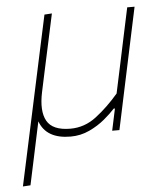

<svg xmlns="http://www.w3.org/2000/svg" viewBox="-51 -541 670 780"><g transform="rotate(-5 284.5 -151.0)"><path d="M11 194Q23 138 34.5 85Q46 32 59 -29L111 -271Q124 -332 135.5 -385Q147 -438 159 -494L189.5 -496Q177.5 -440 165.8 -385.8Q154 -331.5 141 -271L122 -182Q105.5 -105 128.5 -64Q151.5 -23 224 -23Q282 -23 330 -59.8Q378 -96.5 423 -149L449 -270.5Q462 -331.5 473.2 -384.8Q484.5 -438 496.5 -494H526.5Q514.5 -438 503.2 -384.5Q492 -331 479 -270.5L451 -139Q444.5 -109 437.2 -73.8Q430 -38.5 421.5 0H392Q397 -22.5 401.5 -44.5Q406 -66.5 411 -89H406Q389.5 -70.5 362 -47.5Q334.5 -24.5 298.8 -7.8Q263 9 222 9Q123 9 96.5 -64L89 -29Q76.5 31 65.2 83.2Q54 135.5 42 192Z"/></g></svg>

Font: Commissioner Thin
Style: Italic
Weight: 100
Italic angle: -12°
Designer: Kostas Bartsokas
Foundry: Kostas Bartsokas
Version: Version 1.000; ttfautohint (v1.8.3)